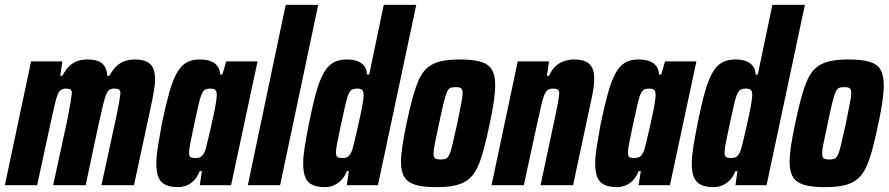

<svg xmlns="http://www.w3.org/2000/svg" viewBox="-34 -763 3661 791"><path d="M-14 0 94 -510H223L214 -451H223Q237 -477 252.5 -491.5Q268 -506 286.5 -512Q305 -518 325 -518Q369 -518 387.5 -501Q406 -484 408 -451H417Q431 -477 447 -491.5Q463 -506 482 -512Q501 -518 521 -518Q567 -518 586 -498Q605 -478 605 -435Q605 -418 601.5 -397Q598 -376 593 -349L518 0H384L444 -277Q453 -319 457 -343Q461 -367 462 -378Q462 -391 455.5 -394.5Q449 -398 437 -398Q425 -398 417 -393Q409 -388 403 -373Q397 -358 390 -328.5Q383 -299 372 -250L319 0H185L245 -277Q253 -319 257 -343Q261 -367 262 -378Q262 -391 256 -394.5Q250 -398 238 -398Q226 -398 217.5 -392.5Q209 -387 203 -372Q197 -357 190.5 -328Q184 -299 173 -250L119 0Z M700 8Q669 8 649 -1Q629 -10 619.5 -31Q610 -52 610 -89Q610 -118 616.5 -159Q623 -200 633 -255Q649 -330 663 -380.5Q677 -431 694 -461.5Q711 -492 733.5 -505Q756 -518 788 -518Q816 -518 834 -511Q852 -504 862 -490.5Q872 -477 873 -456H882L898 -510H1027L918 0H789L798 -58H789Q779 -33 764 -18.5Q749 -4 732.5 2Q716 8 700 8ZM771 -112Q781 -112 788.5 -114.5Q796 -117 802 -125Q808 -133 813 -148Q816 -159 821.5 -181.5Q827 -204 833.5 -232.5Q840 -261 846 -289Q852 -317 855.5 -339Q859 -361 859 -371Q859 -388 852.5 -393Q846 -398 832 -398Q820 -398 812.5 -394.5Q805 -391 798.5 -378.5Q792 -366 785 -336.5Q778 -307 767 -255Q756 -204 750.5 -176Q745 -148 745 -134Q745 -124 747.5 -119.5Q750 -115 756.5 -113.5Q763 -112 771 -112Z M987 0 1143 -743H1277L1120 0Z M1305 8Q1274 8 1254 -1Q1234 -10 1224.5 -31Q1215 -52 1215 -89Q1215 -118 1221.5 -159Q1228 -200 1239 -255Q1254 -330 1268 -380.5Q1282 -431 1299 -461.5Q1316 -492 1339 -505Q1362 -518 1394 -518Q1421 -518 1439 -511Q1457 -504 1467 -490.5Q1477 -477 1478 -456H1487L1547 -743H1681L1523 0H1395L1403 -58H1395Q1385 -33 1369.5 -18.5Q1354 -4 1337.5 2Q1321 8 1305 8ZM1377 -112Q1387 -112 1394 -114.5Q1401 -117 1407 -125Q1413 -133 1418 -148Q1421 -159 1426.5 -181.5Q1432 -204 1438.5 -232.5Q1445 -261 1451 -289Q1457 -317 1460.5 -339Q1464 -361 1464 -371Q1464 -388 1457.5 -393Q1451 -398 1437 -398Q1425 -398 1417.5 -394.5Q1410 -391 1403.5 -378.5Q1397 -366 1390 -336.5Q1383 -307 1372 -255Q1361 -204 1355.5 -176Q1350 -148 1350 -134Q1350 -124 1353 -119.5Q1356 -115 1362 -113.5Q1368 -112 1377 -112Z M1764 8Q1709 8 1677.5 -1.5Q1646 -11 1632 -33.5Q1618 -56 1618 -95Q1618 -124 1624 -163.5Q1630 -203 1641 -255Q1654 -317 1666.5 -362Q1679 -407 1693 -437.5Q1707 -468 1728.5 -485.5Q1750 -503 1782 -510.5Q1814 -518 1860 -518Q1915 -518 1947 -508.5Q1979 -499 1992.5 -476Q2006 -453 2006 -412Q2006 -384 2000.5 -345.5Q1995 -307 1984 -255Q1971 -193 1959 -148Q1947 -103 1932.5 -72.5Q1918 -42 1896.5 -24.5Q1875 -7 1843 0.5Q1811 8 1764 8ZM1781 -106Q1792 -106 1799.5 -108Q1807 -110 1812.5 -117.5Q1818 -125 1823 -141Q1828 -157 1834 -185Q1840 -213 1850 -255Q1860 -307 1866 -336.5Q1872 -366 1872 -380Q1872 -391 1868.5 -396Q1865 -401 1859 -402.5Q1853 -404 1843 -404Q1829 -404 1821 -400.5Q1813 -397 1807 -383Q1801 -369 1793.5 -338.5Q1786 -308 1775 -255Q1764 -203 1758 -174Q1752 -145 1752 -130Q1752 -119 1755.5 -114Q1759 -109 1765.5 -107.5Q1772 -106 1781 -106Z M1991 0 2099 -510H2228L2219 -451H2228Q2241 -479 2258 -493Q2275 -507 2294 -512.5Q2313 -518 2329 -518Q2361 -518 2379 -509.5Q2397 -501 2405.5 -484Q2414 -467 2414 -438Q2414 -420 2410.5 -396Q2407 -372 2400 -342L2327 0H2193L2252 -277Q2261 -319 2265 -342.5Q2269 -366 2270 -378Q2270 -387 2267 -391Q2264 -395 2258.5 -396.5Q2253 -398 2244 -398Q2231 -398 2223 -392.5Q2215 -387 2208.5 -372Q2202 -357 2195.5 -327.5Q2189 -298 2178 -249L2124 0Z M2508 8Q2477 8 2457 -1Q2437 -10 2427.5 -31Q2418 -52 2418 -89Q2418 -118 2424.5 -159Q2431 -200 2441 -255Q2457 -330 2471 -380.5Q2485 -431 2502 -461.5Q2519 -492 2541.5 -505Q2564 -518 2596 -518Q2624 -518 2642 -511Q2660 -504 2670 -490.5Q2680 -477 2681 -456H2690L2706 -510H2835L2726 0H2597L2606 -58H2597Q2587 -33 2572 -18.5Q2557 -4 2540.5 2Q2524 8 2508 8ZM2579 -112Q2589 -112 2596.5 -114.5Q2604 -117 2610 -125Q2616 -133 2621 -148Q2624 -159 2629.5 -181.5Q2635 -204 2641.5 -232.5Q2648 -261 2654 -289Q2660 -317 2663.5 -339Q2667 -361 2667 -371Q2667 -388 2660.5 -393Q2654 -398 2640 -398Q2628 -398 2620.5 -394.5Q2613 -391 2606.5 -378.5Q2600 -366 2593 -336.5Q2586 -307 2575 -255Q2564 -204 2558.5 -176Q2553 -148 2553 -134Q2553 -124 2555.5 -119.5Q2558 -115 2564.5 -113.5Q2571 -112 2579 -112Z M2906 8Q2875 8 2855 -1Q2835 -10 2825.5 -31Q2816 -52 2816 -89Q2816 -118 2822.5 -159Q2829 -200 2840 -255Q2855 -330 2869 -380.5Q2883 -431 2900 -461.5Q2917 -492 2940 -505Q2963 -518 2995 -518Q3022 -518 3040 -511Q3058 -504 3068 -490.5Q3078 -477 3079 -456H3088L3148 -743H3282L3124 0H2996L3004 -58H2996Q2986 -33 2970.5 -18.5Q2955 -4 2938.5 2Q2922 8 2906 8ZM2978 -112Q2988 -112 2995 -114.5Q3002 -117 3008 -125Q3014 -133 3019 -148Q3022 -159 3027.5 -181.5Q3033 -204 3039.5 -232.5Q3046 -261 3052 -289Q3058 -317 3061.5 -339Q3065 -361 3065 -371Q3065 -388 3058.5 -393Q3052 -398 3038 -398Q3026 -398 3018.5 -394.5Q3011 -391 3004.5 -378.5Q2998 -366 2991 -336.5Q2984 -307 2973 -255Q2962 -204 2956.5 -176Q2951 -148 2951 -134Q2951 -124 2954 -119.5Q2957 -115 2963 -113.5Q2969 -112 2978 -112Z M3365 8Q3310 8 3278.5 -1.5Q3247 -11 3233 -33.5Q3219 -56 3219 -95Q3219 -124 3225 -163.5Q3231 -203 3242 -255Q3255 -317 3267.5 -362Q3280 -407 3294 -437.5Q3308 -468 3329.5 -485.5Q3351 -503 3383 -510.5Q3415 -518 3461 -518Q3516 -518 3548 -508.5Q3580 -499 3593.5 -476Q3607 -453 3607 -412Q3607 -384 3601.5 -345.5Q3596 -307 3585 -255Q3572 -193 3560 -148Q3548 -103 3533.5 -72.5Q3519 -42 3497.5 -24.5Q3476 -7 3444 0.5Q3412 8 3365 8ZM3382 -106Q3393 -106 3400.5 -108Q3408 -110 3413.5 -117.5Q3419 -125 3424 -141Q3429 -157 3435 -185Q3441 -213 3451 -255Q3461 -307 3467 -336.5Q3473 -366 3473 -380Q3473 -391 3469.5 -396Q3466 -401 3460 -402.5Q3454 -404 3444 -404Q3430 -404 3422 -400.5Q3414 -397 3408 -383Q3402 -369 3394.5 -338.5Q3387 -308 3376 -255Q3365 -203 3359 -174Q3353 -145 3353 -130Q3353 -119 3356.5 -114Q3360 -109 3366.5 -107.5Q3373 -106 3382 -106Z"/></svg>

Font: Saira Condensed ExtraBold
Style: Italic
Weight: 800
Width: 3
Italic angle: -12°
Designer: Hector Gatti with collaboration of the Omnibus-Type team
Foundry: Omnibus-Type
Version: Version 1.101